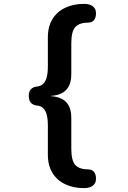

<svg xmlns="http://www.w3.org/2000/svg" viewBox="-20 -797 659 991"><path d="M437 77.5Q454.5 77.5 465 90Q475.5 102.5 475.5 126Q475.5 149 459 161.5Q442.5 174 414 174Q359 174 316.8 154Q274.5 134 250.8 95.5Q227 57 227 1V-149.5Q227 -182 221.2 -204.5Q215.5 -227 202.8 -239Q190 -251 168.5 -252.5Q148 -255.5 138.2 -268.2Q128.5 -281 128.5 -302Q128.5 -322.5 138.2 -334.8Q148 -347 168.5 -350Q190 -352 202.8 -364Q215.5 -376 221.2 -398.5Q227 -421 227 -453.5V-603.5Q227 -660 250.8 -698.5Q274.5 -737 316.8 -757Q359 -777 414 -777Q442.5 -777 459 -764.5Q475.5 -752 475.5 -728.5Q475.5 -705.5 465 -693Q454.5 -680.5 437 -680.5Q391.5 -680.5 369.8 -658.5Q348 -636.5 348 -572V-416.5Q348 -377 336 -353.8Q324 -330.5 304.2 -319Q284.5 -307.5 260.5 -304Q236.5 -300.5 213.5 -300V-303Q236.5 -302.5 260.5 -298.8Q284.5 -295 304.2 -283.8Q324 -272.5 336 -249.2Q348 -226 348 -186.5V-31Q348 34 369.8 55.8Q391.5 77.5 437 77.5Z"/></svg>

Font: Sono ExtraLight Monospace SemiBold
Style: Regular
Weight: 600
Version: Version 2.112